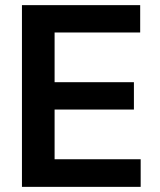

<svg xmlns="http://www.w3.org/2000/svg" viewBox="-20 -727 622 747"><path d="M65.4 -707H525.4V-600.6H192.4V-407.2H501V-300.8H192.4V-107.4H527.3V0H65.4Z"/></svg>

Font: Pretendard SemiBold
Style: Regular
Weight: 600
Designer: Base glyphs from Inter by Rasmus Andersson; Hangeul glyphs from Noto Sans CJK(Source Han Sans) by Jang Soo-young and Kan
Foundry: Kil Hyung-jin
Version: Version 1.309